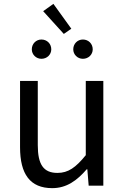

<svg xmlns="http://www.w3.org/2000/svg" viewBox="-20 -963 647 996"><path d="M251 13C325 13 379 -26 430 -85H433L440 0H516V-543H425V-158C373 -94 334 -66 278 -66C206 -66 176 -109 176 -210V-543H84V-199C84 -60 136 13 251 13ZM195 -658C224 -658 246 -680 246 -707C246 -736 224 -758 195 -758C167 -758 145 -736 145 -707C145 -680 167 -658 195 -658ZM311 -787 350 -814 257 -943 204 -905ZM410 -658C439 -658 461 -680 461 -707C461 -736 439 -758 410 -758C382 -758 360 -736 360 -707C360 -680 382 -658 410 -658Z"/></svg>

Font: Noto Sans Mono CJK SC
Style: Regular
Weight: 400
Designer: Ryoko NISHIZUKA 西塚涼子 (kana, bopomofo & ideographs); Paul D. Hunt (Latin, Greek & Cyrillic); Sandoll Communications 산돌커뮤니
Foundry: Adobe
Version: Version 2.004;hotconv 1.0.118;makeotfexe 2.5.65603